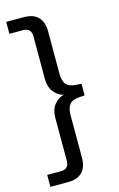

<svg xmlns="http://www.w3.org/2000/svg" viewBox="-133 -760 617 995"><g transform="rotate(-15 175.5 -262.5)"><path d="M302 -294V-232L275 -230Q236 -228 220.5 -209Q205 -190 205 -149V78Q205 127 179 153.5Q153 180 104 180H8V116H81Q125 116 125 71V-158Q125 -202 146.5 -229Q168 -256 198 -263Q168 -270 146.5 -297Q125 -324 125 -368V-596Q125 -641 81 -641H8V-705H104Q153 -705 179 -678.5Q205 -652 205 -603V-376Q205 -335 220.5 -316.5Q236 -298 275 -296Z"/></g></svg>

Font: wassup Sans
Style: Regular
Weight: 400
Version: Version 2.001